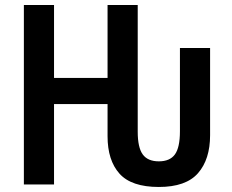

<svg xmlns="http://www.w3.org/2000/svg" viewBox="-20 -734 922 764"><path d="M75 0V-714H195V-424H408V-714H528V-210Q528 -147 548 -119.5Q568 -92 612 -92Q656 -92 676 -119.5Q696 -147 696 -212V-543H816V-196Q816 -100 768 -45Q720 10 612 10Q503 10 455.5 -43Q408 -96 408 -192V-320H195V0Z"/></svg>

Font: Noto Sans Condensed SemiBold
Style: Regular
Weight: 600
Width: 3
Designer: Monotype Design Team
Foundry: Monotype Imaging Inc.
Version: Version 2.013; ttfautohint (v1.8.4.7-5d5b)